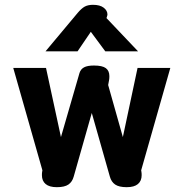

<svg xmlns="http://www.w3.org/2000/svg" viewBox="-20 -767 762 797"><path d="M154 -40Q154 -49 155 -54L156 -60L35 -485H171L233 -198L310 -464Q315 -480 329 -487.5Q343 -495 370 -495Q405 -495 419.5 -484Q434 -473 434 -451Q434 -441 433 -436L429 -414L490 -198L551 -485H687L566 -60L567 -54Q568 -49 568 -40Q568 -16 552.5 -3Q537 10 506 10Q474 10 458 -1Q442 -12 436 -34L361 -298L286 -34Q280 -12 264 -1Q248 10 216 10Q185 10 169.5 -3Q154 -16 154 -40ZM302 -713Q318 -732 331.5 -739.5Q345 -747 366 -747Q395 -747 410.5 -735Q426 -723 426 -707Q426 -704 424 -698L422 -692L553 -554H417L357 -635L302 -554H169Z"/></svg>

Font: Niramit
Style: Bold
Weight: 700
Designer: Katatrad Aksorn Co.,Ltd.
Foundry: Cadson Demak Co.,Ltd.
Version: Version 1.001; ttfautohint (v1.6)